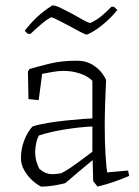

<svg xmlns="http://www.w3.org/2000/svg" viewBox="-20 -686 519 715"><path d="M223 -4Q205 1 180 5Q155 9 133 9Q117 1 99.5 -15Q82 -31 70 -52.5Q58 -74 58 -97Q58 -132 70.5 -164Q83 -196 101 -215Q126 -223 160 -228.5Q194 -234 228.5 -237.5Q263 -241 289 -243Q315 -245 324 -245V-385Q308 -402 278.5 -412Q249 -422 217 -422Q196 -422 175 -418Q154 -414 137 -411L124 -313L86 -317L84 -420L90 -429Q123 -439 167 -449.5Q211 -460 266 -460Q300 -460 323.5 -445.5Q347 -431 360 -413.5Q373 -396 375 -387Q373 -349 371.5 -300Q370 -251 370 -218Q370 -156 373 -109Q376 -62 379 -44L457 -51L461 -31Q436 -20 406 -9.5Q376 1 343 9L327 -12L325 -89H324Q297 -67 270 -44Q243 -21 223 -4ZM127 -57Q143 -43 160 -39Q177 -35 208 -41Q220 -46 243.5 -62Q267 -78 290 -95.5Q313 -113 324 -121V-215Q279 -213 224.5 -204.5Q170 -196 126 -182Q119 -173 115 -154Q111 -135 111 -120Q111 -99 116.5 -82Q122 -65 127 -57ZM84 -560 72 -571Q93 -599 117.5 -622Q142 -645 175 -666Q187 -666 208 -655.5Q229 -645 252 -633Q270 -623 286.5 -613.5Q303 -604 315 -600Q339 -610 360 -628Q381 -646 395 -661H404L417 -649Q394 -620 363 -594.5Q332 -569 304 -557Q298 -557 276.5 -568.5Q255 -580 231 -593Q213 -602 197 -610.5Q181 -619 171 -622Q156 -615 132.5 -595Q109 -575 94 -560Z"/></svg>

Font: Labrada Light
Style: Regular
Weight: 300
Designer: Mercedes Jáuregui
Foundry: Omnibus-Type Team
Version: Version 1.000; ttfautohint (v1.8.4.7-5d5b)